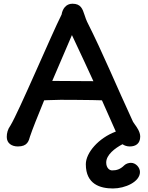

<svg xmlns="http://www.w3.org/2000/svg" viewBox="-20 -789 813 1053"><path d="M17.1 -37.6C17.1 -3.9 43.5 14.2 78.1 14.2C130.4 14.2 137.7 -15.1 145.5 -43.5V-43C156.2 -75.7 186 -150.9 222.2 -238.8C229 -238.8 235.8 -239.3 242.7 -239.7C335.4 -243.7 410.6 -240.2 485.4 -240.2C508.8 -239.3 528.8 -238.8 539.1 -238.8C563 -184.1 585.9 -132.3 615.2 -67.4C520.5 -32.2 450.7 48.8 450.7 111.8C450.7 221.7 529.8 244.6 599.6 244.6C666 244.6 747.6 208.5 747.6 154.3C747.6 129.9 725.1 104 698.2 104C687 104 671.9 107.9 662.1 117.2C639.2 140.1 619.1 145.5 594.7 145.5C580.1 145.5 562.5 131.8 562.5 102.1C562.5 60.1 610.8 23.4 651.9 2C662.1 9.3 675.8 14.2 691.9 14.2C723.6 14.2 749 -1 749 -40C749 -66.4 729.5 -92.8 718.8 -107.4L709.5 -121.1C619.6 -314.9 545.4 -496.1 457.5 -669.9C453.6 -677.2 448.7 -691.9 443.8 -706.5C432.6 -740.7 423.3 -768.6 377 -768.6C340.8 -768.6 322.3 -738.3 317.9 -709.5C261.7 -597.7 83 -175.8 37.6 -101.1C22 -79.6 17.1 -58.6 17.1 -37.6ZM266.6 -345.2C305.2 -436.5 345.2 -529.8 374.5 -596.7C425.8 -487.8 462.4 -409.2 492.2 -343.8C348.1 -344.7 293.9 -345.2 266.6 -345.2Z"/></svg>

Font: Autour One
Style: Regular
Weight: 400
Designer: Eben Sorkin
Foundry: Eben Sorkin
Version: Version 1.002